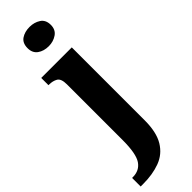

<svg xmlns="http://www.w3.org/2000/svg" viewBox="-355 -771 1013 1013"><g transform="rotate(-45 151.0 -265.0)"><path d="M161 -626Q124 -626 99 -644Q74 -662 74 -698Q74 -736 99 -753Q124 -770 161 -770Q195 -770 221.5 -753Q248 -736 248 -698Q248 -662 221.5 -644Q195 -626 161 -626ZM-20 240V176H-14Q35 176 60.5 138.5Q86 101 86 -1V-416Q86 -459 66 -470.5Q46 -482 18 -482H14V-536H242V8Q242 97 211 148Q180 199 125 219.5Q70 240 -1 240Z"/></g></svg>

Font: Noto Serif Tamil Condensed ExtraBold
Style: Regular
Weight: 800
Width: 3
Designer: Indian Type Foundry, Tom Grace, and the Monotype Design Team
Foundry: Monotype Imaging Inc.
Version: Version 2.004; ttfautohint (v1.8.4.7-5d5b)